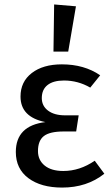

<svg xmlns="http://www.w3.org/2000/svg" viewBox="-20 -827 502 859"><path d="M222.2 -807.1 319.8 -798.8 285.2 -596.2H219.2ZM256.8 -539.1Q356.9 -539.1 428.2 -490.2L383.8 -435.1Q329.1 -466.8 266.1 -466.8Q218.3 -466.8 192.6 -446.5Q167 -426.3 167 -388.2Q167 -353 195.1 -332Q223.1 -311 271 -311H332L320.8 -238.8H265.1Q202.6 -238.8 176.3 -218.3Q149.9 -197.8 149.9 -150.9Q149.9 -110.8 179.7 -86.4Q209.5 -62 263.2 -62Q336.9 -62 403.8 -107.9L446.8 -49.8Q369.1 12.2 257.8 12.2Q163.6 12.2 107.2 -29.8Q50.8 -71.8 50.8 -147Q50.8 -264.6 183.1 -280.8Q71.8 -303.2 71.8 -395Q71.8 -461.4 122.1 -500.2Q172.4 -539.1 256.8 -539.1Z"/></svg>

Font: FiraGO
Style: Regular
Weight: 400
Designer: bBox Type
Foundry: bBox Type GmbH
Version: Version 1.001;PS 001.001;hotconv 1.0.88;makeotf.lib2.5.64775